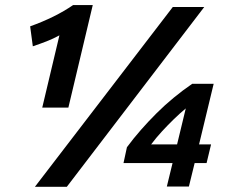

<svg xmlns="http://www.w3.org/2000/svg" viewBox="-20 -720 928 740"><path d="M114.5 0 646 -693H767.2L237.5 0ZM142.8 -305.2 209 -583.8Q185.5 -570.8 160 -560.9Q134.5 -551 106.5 -541.5L96.2 -618.5Q143.8 -635.5 185.8 -656.2Q227.8 -677 261.8 -700.5H337.5L243.5 -305.2ZM623 -1 645 -91.5H456L469.2 -152.5Q494 -186.2 522.9 -219.1Q551.8 -252 583.4 -283.5Q615 -315 649.8 -343.6Q684.5 -372.2 720.8 -397H803.5L747.2 -163.5H793.5L776.2 -91.5H730.2L708 -1ZM562.5 -163.5H662.5L696 -302.2Q673 -283 649.9 -260.5Q626.8 -238 604.4 -213.8Q582 -189.5 562.5 -163.5Z"/></svg>

Font: Ubuntu Sans
Style: Italic
Weight: 400
Italic angle: -13.5°
Designer: Dalton Maag Ltd
Foundry: Dalton Maag Ltd
Version: Version 1.006